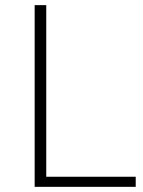

<svg xmlns="http://www.w3.org/2000/svg" viewBox="-20 -724 556 744"><path d="M114.3 0V-704.1H159.2V-39.1H505.9V0Z"/></svg>

Font: Gothic A1 ExtraLight
Style: Regular
Weight: 275
Designer: HanYang I&C Co.,Ltd.
Foundry: HanYang I&C Co.,Ltd.
Version: Version 2.50